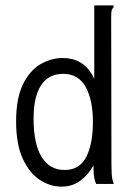

<svg xmlns="http://www.w3.org/2000/svg" viewBox="-20 -685 490 715"><path d="M209 10Q167 10 128.5 -15Q90 -40 65 -93.5Q40 -147 40 -233Q40 -319 65.5 -371Q91 -423 131 -446Q171 -469 213 -469Q256 -469 286 -448Q316 -427 331 -391V-665H403V-658Q397 -652 395.5 -645Q394 -638 394 -621L395 -71Q395 -53 396 -35.5Q397 -18 404 0H338Q331 -17 329.5 -34Q328 -51 328 -69Q309 -34 279 -12Q249 10 209 10ZM220 -52Q277 -52 301.5 -101Q326 -150 326 -231Q326 -312 299 -361Q272 -410 215 -410Q161 -410 133 -367.5Q105 -325 105 -244Q105 -149 135 -100.5Q165 -52 220 -52Z"/></svg>

Font: Inconsolata SemiCondensed
Style: Regular
Weight: 400
Width: 4
Monospace: yes
Designer: Raph Levien, Cyreal, Brenton Simpson
Foundry: Raph Levien, Cyreal, Google
Version: Version 3.001; ttfautohint (v1.8.2.53-6de2)